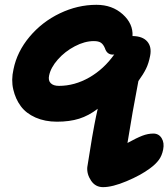

<svg xmlns="http://www.w3.org/2000/svg" viewBox="-20 -518 700 798"><path d="M408.2 259.8Q376.5 259.8 358.4 232.7Q340.3 205.6 342.8 176.8Q344.7 165.5 352.3 117.9Q359.9 70.3 362.8 53Q365.7 35.6 372.3 0.5Q378.9 -34.7 386.2 -65.9Q348.6 -37.1 309.1 -24.7Q269.5 -12.2 216.8 -12.2Q167 -12.2 127.7 -29.5Q88.4 -46.9 66.4 -76.7Q44.4 -106.4 35.2 -146Q25.9 -185.5 36.1 -230Q50.8 -303.2 102.8 -365.2Q154.8 -427.2 228.8 -462.6Q302.7 -498 380.9 -498Q446.3 -498 490 -458.7Q533.7 -419.4 530.8 -368.2Q572.8 -367.7 592 -345.5Q611.3 -323.2 604 -286.1Q598.1 -254.9 586.9 -232.2Q575.7 -209.5 555.2 -181.2Q530.3 -52.2 509.8 76.2Q547.9 55.2 571.5 46.1Q595.2 37.1 617.2 37.1Q640.1 37.1 651.9 56.4Q663.6 75.7 658.2 103Q653.3 128.9 640.1 146.7Q627 164.6 603 182.1Q564.9 210.4 506.1 235.1Q447.3 259.8 408.2 259.8ZM184.1 -204.1Q179.7 -183.6 190.7 -172.4Q201.7 -161.1 225.1 -161.1Q290 -161.1 351.1 -196Q412.1 -231 455.1 -292Q453.1 -291 449.2 -291Q424.3 -291 416 -317.9Q409.2 -334 399.2 -340.6Q389.2 -347.2 370.1 -347.2Q332 -347.2 291 -325.7Q250 -304.2 220.5 -270.8Q190.9 -237.3 184.1 -204.1Z"/></svg>

Font: Shantell Sans Irregular
Style: Bold Italic
Weight: 700
Italic angle: -11.31°
Designer: Stephen Nixon, Anya Danilova, Shantell Martin
Foundry: Arrow Type
Version: Version 1.006;[9816181b4]